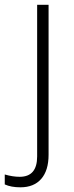

<svg xmlns="http://www.w3.org/2000/svg" viewBox="-68 -551 314 811"><path d="M18.1 240.2Q-21 240.2 -47.9 228V186Q-14.2 195.8 15.1 195.8Q88.9 195.8 88.9 109.9V-530.8H137.2V103Q137.2 168.9 106.2 204.6Q75.2 240.2 18.1 240.2Z"/></svg>

Font: OpenSans-Light
Style: Regular
Weight: 300
Foundry: Ascender Corporation
Version: Version 1.10